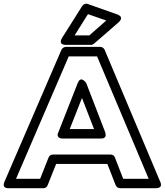

<svg xmlns="http://www.w3.org/2000/svg" viewBox="-84 -974 874 1019"><path d="M-60.1 -9.8 242.2 -710Q245.1 -716.3 251.7 -720.7Q258.3 -725.1 265.1 -725.1H448.2Q455.6 -725.1 462.2 -720.5Q468.8 -715.8 471.2 -710L766.1 -9.8Q767.1 -8.3 768.1 -6.1Q769 -3.9 770 2.2Q771 8.3 769.5 12.9Q768.1 17.6 761.5 21.2Q754.9 24.9 743.2 24.9H553.2Q545.9 24.9 539.3 20.3Q532.7 15.6 529.8 8.8L485.8 -104H213.9L168.9 8.8Q162.6 24.9 146 24.9H-37.1Q-38.1 24.9 -39.3 24.9Q-40.5 24.9 -44.4 24.7Q-48.3 24.4 -51.5 23.4Q-54.7 22.5 -58.1 20Q-61.5 17.6 -63 14.2Q-64.5 10.7 -64 4.4Q-63.5 -2 -60.1 -9.8ZM1 -24.9H128.9L173.8 -138.2Q180.7 -153.8 196.8 -153.8H502.9Q519.5 -153.8 525.9 -138.2L569.8 -24.9H705.1L431.2 -674.8H280.8ZM226.1 -272.9 328.1 -532.2Q333 -544.9 339.6 -549.6Q346.2 -554.2 352.1 -551.8Q357.9 -549.3 363 -545.2Q368.2 -541 371.1 -536.6L374 -532.2L474.1 -272.9Q479.5 -255.4 474.4 -247.8Q469.2 -240.2 460 -239.3L451.2 -238.8H249Q231.4 -238.8 225.6 -247.3Q219.7 -255.9 222.7 -264.6ZM246.1 -773.9 352.1 -941.9Q356.4 -949.2 365 -952.6Q373.5 -956.1 380.9 -953.1L537.1 -897.9Q539.1 -897.5 541.7 -896.5Q544.4 -895.5 549.8 -891.6Q555.2 -887.7 557.6 -883.3Q560.1 -878.9 557.4 -871.3Q554.7 -863.8 544.9 -855L415 -742.2Q407.2 -735.8 398.9 -735.8H267.1Q265.1 -735.8 262.2 -735.8Q259.3 -735.8 252.4 -737.5Q245.6 -739.3 241.9 -742.7Q238.3 -746.1 238.5 -754.2Q238.8 -762.2 246.1 -773.9ZM286.1 -289.1H415L351.1 -454.1ZM312 -786.1H390.1L480 -865.2L382.8 -898.9Z"/></svg>

Font: Trueno Bold Outline
Style: Regular
Weight: 700
Width: 6
Designer: Julieta Ulanovsky
Foundry: Julieta Ulanovsky
Version: Version 3.001b | FøM Fix